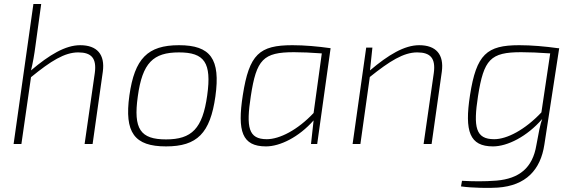

<svg xmlns="http://www.w3.org/2000/svg" viewBox="-20 -720 2876 960"><path d="M381 -494C307 -494 227 -446 135 -368C144 -403 152 -450 157 -489L186 -700H147L48 0H87L135 -334C234 -415 303 -458 371 -458C437 -458 464 -429 454 -355L403 0H443L494 -361C506 -448 465 -494 381 -494Z M875 -494C718 -494 653 -427 627 -243C601 -57 652 12 810 12C966 12 1031 -54 1057 -238C1083 -425 1033 -494 875 -494ZM875 -458C1002 -458 1039 -407 1016 -243C993 -77 939 -23 810 -23C682 -23 646 -75 669 -238C692 -406 746 -458 875 -458Z M1442 -494C1277 -494 1226 -449 1194 -244C1166 -64 1190 12 1310 12C1380 12 1474 -34 1548 -118L1535 0H1566L1633 -479C1569 -488 1503 -494 1442 -494ZM1548 -155C1468 -70 1378 -24 1314 -24C1222 -24 1210 -83 1234 -239C1262 -423 1296 -459 1450 -459C1491 -459 1532 -457 1589 -453Z M2076 -494C2002 -494 1922 -446 1830 -368L1842 -482H1811L1743 0H1782L1829 -335C1929 -415 1998 -458 2066 -458C2132 -458 2159 -429 2149 -355L2098 0H2138L2189 -361C2201 -448 2160 -494 2076 -494Z M2770 -479C2705 -488 2638 -494 2576 -494C2414 -494 2362 -449 2330 -244C2302 -63 2328 12 2445 12C2517 12 2615 -37 2691 -125C2681 -99 2673 -56 2662 5C2643 121 2575 173 2463 183C2401 188 2344 187 2290 184L2285 212C2340 220 2430 221 2469 218C2609 208 2683 130 2702 2L2776 -479ZM2451 -24C2358 -24 2346 -84 2370 -239C2399 -423 2432 -459 2586 -459C2629 -459 2671 -457 2731 -453L2687 -158C2605 -71 2515 -24 2451 -24Z"/></svg>

Font: Exo 2 Extra Light
Style: Italic
Weight: 250
Italic angle: -8°
Designer: Natanael Gama
Version: Version 1.001;PS 001.001;hotconv 1.0.88;makeotf.lib2.5.64775